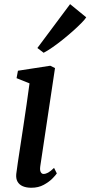

<svg xmlns="http://www.w3.org/2000/svg" viewBox="-20 -874 426 904"><path d="M127.5 10Q104 10 87.2 2.8Q70.5 -4.5 62.5 -18.8Q54.5 -33 56.5 -54.5Q59 -75 64 -109Q69 -143 75.8 -186.8Q82.5 -230.5 90 -280Q97.5 -329.5 105 -381Q112.5 -432.5 119 -481.5L58 -506L64.5 -541L216.5 -564.5L239 -553.5L169.5 -90.5Q167 -72.5 171.8 -63.8Q176.5 -55 185 -55Q195 -55 206.5 -61.2Q218 -67.5 234.5 -83.5L247.5 -57.5Q242.5 -49.5 226.8 -33.5Q211 -17.5 186 -3.8Q161 10 127.5 10ZM156 -648 310 -854.5 386 -792.5Q380 -782.5 363.2 -765.5Q346.5 -748.5 323.5 -728Q300.5 -707.5 275.2 -687.2Q250 -667 226.5 -650.8Q203 -634.5 185.5 -625.5Z"/></svg>

Font: Merriweather 24pt Medium
Style: Italic
Weight: 500
Italic angle: -7.8°
Version: Version 2.101